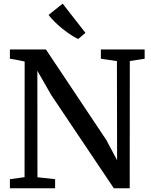

<svg xmlns="http://www.w3.org/2000/svg" viewBox="-20 -1008 809 1028"><path d="M33 0V-48.5L111.5 -59.5L112 -678.5Q100 -681.5 86.8 -684Q73.5 -686.5 60 -689.2Q46.5 -692 33 -693.5V-743H226L549.5 -258L607 -150L606 -681L520 -693.5V-743H754.5V-693.5L675 -681L674.5 0H589.5L254.5 -499L180 -629L180.5 -59L275 -48.5V0ZM398 -799.5Q380 -808 358.2 -822.2Q336.5 -836.5 314.2 -854.2Q292 -872 272.8 -891.2Q253.5 -910.5 240 -928L315.5 -988.5L437.5 -832L399 -799.5Z"/></svg>

Font: Merriweather 28pt Medium
Style: Regular
Weight: 500
Version: Version 2.100